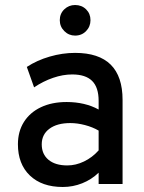

<svg xmlns="http://www.w3.org/2000/svg" viewBox="-20 -734 576 766"><path d="M230.5 12Q147 12 99.2 -33.8Q51.5 -79.5 51.5 -158.5Q51.5 -209.5 75.5 -247.5Q99.5 -285.5 143.2 -306.2Q187 -327 246 -327Q282 -327 314.2 -319.5Q346.5 -312 373.5 -297V-331.5Q373.5 -385.5 347.5 -411.2Q321.5 -437 268 -437Q231 -437 191.8 -423.5Q152.5 -410 116 -385.5L87 -467Q127.5 -493.5 178.2 -508.2Q229 -523 279.5 -523Q374.5 -523 421.8 -476Q469 -429 469 -335.5V0H373.5V-45Q345 -17.5 308 -2.8Q271 12 230.5 12ZM248.5 -74Q282.5 -74 315.2 -89.8Q348 -105.5 373.5 -134V-213Q349.5 -227 319 -235Q288.5 -243 260.5 -243Q207.5 -243 177 -220.2Q146.5 -197.5 146.5 -158Q146.5 -119 173.5 -96.5Q200.5 -74 248.5 -74ZM279.5 -592Q254.5 -592 236.5 -610Q218.5 -628 218.5 -653.5Q218.5 -679.5 236.5 -696.8Q254.5 -714 279.5 -714Q306 -714 323.5 -696.8Q341 -679.5 341 -653.5Q341 -628 323.5 -610Q306 -592 279.5 -592Z"/></svg>

Font: Overpass Medium
Style: Regular
Weight: 500
Designer: Delve Withrington, Dave Bailey, Thomas Jockin
Foundry: Delve Fonts LLC
Version: Version 4.000